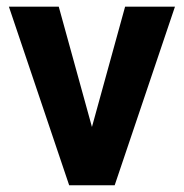

<svg xmlns="http://www.w3.org/2000/svg" viewBox="-20 -548 545 568"><path d="M252 -172.4 350.1 -528.3H497.6L319.3 0H184.6L6.3 -528.3H153.8Z"/></svg>

Font: Robotiche
Style: Bold
Weight: 700
Designer: Google
Version: Version 2.001150; 2014